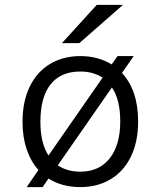

<svg xmlns="http://www.w3.org/2000/svg" viewBox="-20 -752 656 784"><path d="M544 -256Q544 -173 514.5 -112.5Q485 -52 431.5 -20Q378 12 308 12Q233 12 178 -23L154 12H89L137 -58Q106 -92 89 -142Q72 -192 72 -255Q72 -338 101.5 -398.5Q131 -459 184.5 -491Q238 -523 308 -523Q380 -523 436 -489L460 -523H526L478 -454Q544 -383 544 -256ZM178 -117 399 -435Q360 -460 308 -460Q228 -460 186.5 -407.5Q145 -355 145 -255Q145 -168 178 -117ZM471 -256Q471 -345 437 -395L216 -77Q254 -51 308 -51Q385 -51 428 -105.5Q471 -160 471 -256ZM375 -732H482L304 -576H233Z"/></svg>

Font: Overpass Mono Light
Style: Regular
Weight: 300
Monospace: yes
Designer: Delve Withrington, Dave Bailey
Foundry: Delve Fonts
Version: Version 1.000;DELV;Overpass